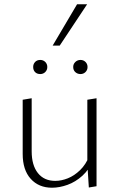

<svg xmlns="http://www.w3.org/2000/svg" viewBox="-20 -873 556 897"><path d="M223 4Q161 4 123.5 -37.5Q86 -79 86 -154V-407L128 -414V-166Q128 -101 157 -64.5Q186 -28 238 -28Q267 -28 297 -40Q327 -52 354 -78Q381 -104 398 -146L416 -127Q397 -81 365 -52Q333 -23 295.5 -9.5Q258 4 223 4ZM395 3 388 -108V-407L431 -414V-3ZM168 -527Q153 -527 144 -536Q135 -545 135 -560Q135 -574 144 -583.5Q153 -593 168 -593Q182 -593 191.5 -583.5Q201 -574 201 -560Q201 -546 191.5 -536.5Q182 -527 168 -527ZM356 -527Q342 -527 332 -536Q322 -545 322 -560Q322 -574 332 -583.5Q342 -593 356 -593Q370 -593 379.5 -583.5Q389 -574 389 -560Q389 -546 379.5 -536.5Q370 -527 356 -527ZM226 -660 340 -853H387L259 -660Z"/></svg>

Font: Ysabeau Infant ExtraLight
Style: Regular
Weight: 250
Designer: Christian Thalmann (Catharsis Fonts)
Version: Version 2.001;gftools[0.9.30]; featfreeze: ss01,ss02,lnum